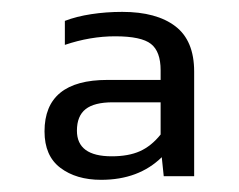

<svg xmlns="http://www.w3.org/2000/svg" viewBox="-20 -688 398 320"><path d="M249.6 -426 252.9 -394.3H303.6V-568.7Q303.6 -620.3 272.3 -644.2Q240.9 -668.2 183.8 -668.2Q156.8 -668.2 132.1 -664.4Q107.3 -660.6 88.1 -653.2V-613.2Q130.4 -627.5 171.9 -627.5Q215.5 -627.5 231.6 -614.8Q247.7 -602.2 247.7 -570.9V-554.8H159.1Q54.2 -554.8 54.2 -469Q54.2 -428.2 80.6 -408.3Q107 -388.3 148.6 -388.3Q211.1 -388.3 249.6 -426ZM108.2 -470.2Q108.2 -494.7 122.7 -506.1Q137.1 -517.5 168 -517.5H247.7V-463.8Q232.2 -444.5 213.2 -436Q194.2 -427.5 166.2 -427.5Q108.2 -427.5 108.2 -470.2Z"/></svg>

Font: Arad-FD-VF Thin
Style: Regular
Weight: 100
Designer: Mohammad Darvishi
Version: Version 1.010;September 21, 2024;FontCreator 15.0.0.2992 64-